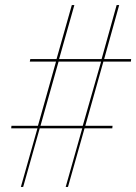

<svg xmlns="http://www.w3.org/2000/svg" viewBox="-20 -734 535 754"><path d="M62 0H71L136 -230H303L238 0H247L312 -230H421L422 -240H315L386 -492H494L495 -502H389L448 -714H438L379 -502H212L272 -714H262L202 -502H99L97 -492H200L129 -240H25L24 -230H127ZM139 -240 210 -492H377L305 -240Z"/></svg>

Font: Noto Serif Display Condensed Light
Style: Italic
Weight: 300
Width: 3
Italic angle: -12°
Designer: Monotype Design Team
Foundry: Monotype Imaging Inc.
Version: Version 2.009